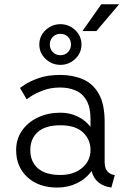

<svg xmlns="http://www.w3.org/2000/svg" viewBox="-20 -865 597 894"><path d="M246.6 8.3Q160.2 8.3 107.7 -39.8Q55.2 -87.9 55.2 -166Q55.2 -218.3 82.8 -257.3Q110.4 -296.4 157 -318.4Q203.6 -340.3 261.2 -340.3Q304.7 -340.3 341.1 -322.8Q377.4 -305.2 401.4 -274.4V-311Q401.4 -365.7 382.6 -397.9Q363.8 -430.2 331.8 -443.8Q299.8 -457.5 260.7 -457.5Q215.3 -457.5 179.9 -443.8Q144.5 -430.2 124.3 -416.5Q104 -402.8 104 -402.8L73.2 -455.6Q73.2 -455.6 95.2 -470.7Q117.2 -485.8 159.2 -501Q201.2 -516.1 260.7 -516.1Q318.4 -516.1 365.2 -496.3Q412.1 -476.6 439.7 -428.7Q467.3 -380.9 467.3 -295.4V-111.3Q467.3 -82 480.2 -67.1Q493.2 -52.2 514.6 -49.8L498.5 8.3Q423.8 -2 406.2 -68.8Q380.9 -32.7 338.9 -12.2Q296.9 8.3 246.6 8.3ZM401.4 -166Q401.4 -215.8 366.2 -248.8Q331.1 -281.7 261.2 -281.7Q191.9 -281.7 156.5 -250.7Q121.1 -219.7 121.1 -166Q121.1 -112.3 156.5 -81.3Q191.9 -50.3 261.2 -50.3Q323.7 -50.3 362.5 -83.3Q401.4 -116.2 401.4 -166ZM163.1 -657.7Q163.1 -697.3 192.4 -724.9Q221.7 -752.4 261.2 -752.4Q300.8 -752.4 330.1 -724.9Q359.4 -697.3 359.4 -657.7Q359.4 -618.2 330.1 -590.6Q300.8 -563 261.2 -563Q221.7 -563 192.4 -590.6Q163.1 -618.2 163.1 -657.7ZM211.9 -657.7Q211.9 -636.7 226.1 -622.3Q240.2 -607.9 261.2 -607.9Q282.7 -607.9 296.6 -622.3Q310.5 -636.7 310.5 -657.7Q310.5 -679.2 296.6 -693.4Q282.7 -707.5 261.2 -707.5Q240.2 -707.5 226.1 -693.4Q211.9 -679.2 211.9 -657.7ZM428.7 -720.2H363.8L451.7 -845.2H534.7Z"/></svg>

Font: Giphurs Light
Style: Regular
Weight: 300
Version: Version 0.920; ttfautohint (v1.8.4.7-5d5b)